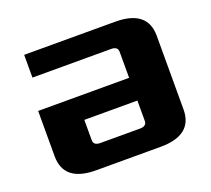

<svg xmlns="http://www.w3.org/2000/svg" viewBox="-114 -806 1048 952"><g transform="rotate(-20 410.0 -330.0)"><path d="M70 -136V-375H550V-512Q550 -540 515 -540H100V-660H580Q750 -660 750 -524V-136Q750 0 580 0H240Q70 0 70 -136ZM270 -148Q270 -120 305 -120H515Q550 -120 550 -148V-255H270Z"/></g></svg>

Font: Xolonium
Style: Bold
Weight: 700
Designer: Severin Meyer
Version: Version 4.2